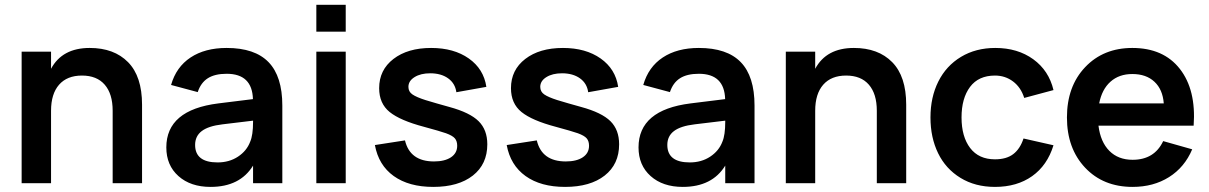

<svg xmlns="http://www.w3.org/2000/svg" viewBox="-20 -752 4960 788"><path d="M442.4 0V-297.4Q442.4 -366.7 409.9 -404.3Q377.4 -441.9 316.4 -441.9Q255.4 -441.9 222.4 -404.3Q189.5 -366.7 189.5 -297.4V0H68.8V-540H189.5V-469.7Q235.4 -555.2 348.1 -555.2Q448.2 -555.2 505.6 -496.8Q563 -438.5 563 -322.3V0Z M910.2 -555.2Q1025.9 -555.2 1082.3 -496.8Q1138.7 -438.5 1138.7 -318.8V0H1018.6V-72.3Q964.8 15.1 844.2 15.1Q762.2 15.1 712.4 -29.3Q662.6 -73.7 662.6 -147Q662.6 -300.8 876 -327.6L1018.1 -345.2Q1015.1 -449.2 910.2 -449.2Q861.8 -449.2 833 -430.9Q804.2 -412.6 791.5 -374L682.1 -403.3Q703.1 -477.1 762.2 -516.1Q821.3 -555.2 910.2 -555.2ZM1018.6 -256.8 893.1 -241.7Q835.4 -234.9 808.1 -214.1Q780.8 -193.4 780.8 -157.2Q780.8 -85.4 873 -85.4Q920.9 -85.4 956.8 -109.1Q992.7 -132.8 1006.8 -170.4Q1018.6 -197.3 1018.6 -252Z M1398.9 -622.1H1278.3V-732.4H1398.9ZM1398.9 0H1278.3V-540H1398.9Z M1758.3 15.1Q1658.2 15.1 1595.9 -29.5Q1533.7 -74.2 1518.6 -156.7L1642.1 -175.8Q1662.6 -89.4 1761.2 -89.4Q1805.2 -89.4 1830.8 -106.4Q1856.4 -123.5 1856.4 -153.8Q1856.4 -172.9 1846.9 -184.1Q1837.4 -195.3 1810.5 -205.1Q1785.2 -213.9 1720.7 -231.4Q1622.6 -257.3 1579.3 -292.2Q1536.1 -327.1 1536.1 -390.1Q1536.1 -464.8 1594.7 -510Q1653.3 -555.2 1749.5 -555.2Q1842.8 -555.2 1904.1 -512Q1965.3 -468.8 1976.1 -395.5L1853 -373.5Q1848.1 -409.7 1819.3 -430.4Q1790.5 -451.2 1745.6 -451.2Q1706.5 -451.2 1681.4 -435.5Q1656.2 -419.9 1656.2 -395.5Q1656.2 -375.5 1672.9 -364.3Q1689.5 -353 1726.1 -341.3Q1771 -327.6 1824.2 -313Q1908.7 -290 1944.3 -254.6Q1980 -219.2 1980 -159.7Q1980 -78.1 1920.7 -31.5Q1861.3 15.1 1758.3 15.1Z M2299.3 15.1Q2199.2 15.1 2137 -29.5Q2074.7 -74.2 2059.6 -156.7L2183.1 -175.8Q2203.6 -89.4 2302.2 -89.4Q2346.2 -89.4 2371.8 -106.4Q2397.5 -123.5 2397.5 -153.8Q2397.5 -172.9 2387.9 -184.1Q2378.4 -195.3 2351.6 -205.1Q2326.2 -213.9 2261.7 -231.4Q2163.6 -257.3 2120.4 -292.2Q2077.1 -327.1 2077.1 -390.1Q2077.1 -464.8 2135.7 -510Q2194.3 -555.2 2290.5 -555.2Q2383.8 -555.2 2445.1 -512Q2506.3 -468.8 2517.1 -395.5L2394 -373.5Q2389.2 -409.7 2360.4 -430.4Q2331.5 -451.2 2286.6 -451.2Q2247.6 -451.2 2222.4 -435.5Q2197.3 -419.9 2197.3 -395.5Q2197.3 -375.5 2213.9 -364.3Q2230.5 -353 2267.1 -341.3Q2312 -327.6 2365.2 -313Q2449.7 -290 2485.4 -254.6Q2521 -219.2 2521 -159.7Q2521 -78.1 2461.7 -31.5Q2402.3 15.1 2299.3 15.1Z M2848.1 -555.2Q2963.9 -555.2 3020.3 -496.8Q3076.7 -438.5 3076.7 -318.8V0H2956.5V-72.3Q2902.8 15.1 2782.2 15.1Q2700.2 15.1 2650.4 -29.3Q2600.6 -73.7 2600.6 -147Q2600.6 -300.8 2814 -327.6L2956.1 -345.2Q2953.1 -449.2 2848.1 -449.2Q2799.8 -449.2 2771 -430.9Q2742.2 -412.6 2729.5 -374L2620.1 -403.3Q2641.1 -477.1 2700.2 -516.1Q2759.3 -555.2 2848.1 -555.2ZM2956.5 -256.8 2831.1 -241.7Q2773.4 -234.9 2746.1 -214.1Q2718.8 -193.4 2718.8 -157.2Q2718.8 -85.4 2811 -85.4Q2858.9 -85.4 2894.8 -109.1Q2930.7 -132.8 2944.8 -170.4Q2956.5 -197.3 2956.5 -252Z M3578.6 0V-297.4Q3578.6 -366.7 3546.1 -404.3Q3513.7 -441.9 3452.6 -441.9Q3391.6 -441.9 3358.6 -404.3Q3325.7 -366.7 3325.7 -297.4V0H3205.1V-540H3325.7V-469.7Q3371.6 -555.2 3484.4 -555.2Q3584.5 -555.2 3641.8 -496.8Q3699.2 -438.5 3699.2 -322.3V0Z M4063.5 15.1Q3982.4 15.1 3921.9 -22Q3861.3 -59.1 3830.1 -123.3Q3798.8 -187.5 3798.8 -270Q3798.8 -353 3831.1 -417.5Q3863.3 -481.9 3924.1 -518.6Q3984.9 -555.2 4064.9 -555.2Q4156.7 -555.2 4220.7 -508.8Q4284.7 -462.4 4303.7 -382.3L4183.6 -350.1Q4169.9 -393.6 4137.7 -417.7Q4105.5 -441.9 4063.5 -441.9Q3996.1 -441.9 3961.2 -395.3Q3926.3 -348.6 3926.3 -270Q3926.3 -190.9 3961.7 -144.5Q3997.1 -98.1 4063.5 -98.1Q4110.4 -98.1 4138.4 -119.4Q4166.5 -140.6 4180.7 -183.6L4303.7 -155.8Q4278.3 -73.2 4216.1 -29.1Q4153.8 15.1 4063.5 15.1Z M4628.4 -96.2Q4717.8 -96.2 4753.9 -172.9L4873 -139.2Q4841.8 -65.4 4777.8 -25.1Q4713.9 15.1 4628.4 15.1Q4507.8 15.1 4433.3 -64Q4358.9 -143.1 4358.9 -270Q4358.9 -397.5 4433.6 -476.3Q4508.3 -555.2 4627.4 -555.2Q4755.4 -555.2 4822.5 -469Q4889.6 -382.8 4878.9 -236.3H4488.3Q4496.6 -169.4 4533 -132.8Q4569.3 -96.2 4628.4 -96.2ZM4491.2 -327.6H4756.3Q4752 -384.8 4718 -416.5Q4684.1 -448.2 4627.4 -448.2Q4572.8 -448.2 4537.6 -416.7Q4502.4 -385.3 4491.2 -327.6Z"/></svg>

Font: Vela Sans Bd
Style: Bold
Weight: 700
Designer: Principal design: Mikhail Sharanda - project Manrope.
Design modification: Ravid Balaliev
Foundry: Mikhail Sharanda
Version: Version 1.001